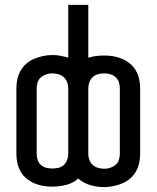

<svg xmlns="http://www.w3.org/2000/svg" viewBox="-20 -755 640 785"><path d="M406 10Q377 10 349.5 2Q322 -6 300 -25Q278 -6 250.5 1Q223 8 194 8Q175 8 156.5 5Q138 2 120.5 -5.5Q103 -13 88.5 -25Q74 -37 64.5 -53.5Q55 -70 51 -88.5Q47 -107 47 -126V-394Q47 -413 51 -431.5Q55 -450 64.5 -466.5Q74 -483 88.5 -495.5Q103 -508 120.5 -515Q138 -522 156.5 -526Q175 -530 194 -530Q211 -530 227 -527Q243 -524 259 -519V-735H341V-519Q357 -524 373 -526Q389 -528 406 -528Q425 -528 443.5 -525Q462 -522 479.5 -514.5Q497 -507 511.5 -495Q526 -483 535.5 -466.5Q545 -450 549 -431.5Q553 -413 553 -394V-126Q553 -107 549 -88.5Q545 -70 535.5 -53.5Q526 -37 511.5 -24.5Q497 -12 479.5 -5Q462 2 443.5 6Q425 10 406 10ZM194 -66Q207 -66 219.5 -69Q232 -72 241 -80.5Q250 -89 254.5 -101Q259 -113 259 -126V-394Q259 -407 254.5 -419Q250 -431 240.5 -439.5Q231 -448 218.5 -451.5Q206 -455 193 -455Q181 -455 169 -451Q157 -447 147.5 -439Q138 -431 134 -418.5Q130 -406 130 -394V-126Q130 -113 134 -101Q138 -89 147.5 -80.5Q157 -72 169.5 -69Q182 -66 194 -66ZM407 -65Q419 -65 431 -69Q443 -73 452.5 -81Q462 -89 466 -101.5Q470 -114 470 -126V-394Q470 -407 466 -419Q462 -431 452.5 -439.5Q443 -448 430.5 -451.5Q418 -455 406 -455Q393 -455 380.5 -451.5Q368 -448 359 -439.5Q350 -431 345.5 -419Q341 -407 341 -394V-126Q341 -113 345.5 -101Q350 -89 359.5 -80.5Q369 -72 381.5 -68.5Q394 -65 407 -65Z"/></svg>

Font: Iosevka Meiseki Sans
Style: Regular
Weight: 400
Monospace: yes
Designer: Belleve Invis
Foundry: Belleve Invis
Version: Version 11.2.6; ttfautohint (v1.8.4)